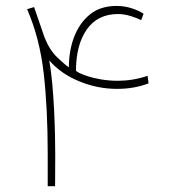

<svg xmlns="http://www.w3.org/2000/svg" viewBox="-20 -640 582 660"><path d="M386.2 -591.8C415.5 -591.8 445.8 -580.1 465.3 -570.8L473.6 -592.8C451.7 -606.4 419.4 -619.6 380.9 -619.6C343.8 -619.6 313 -609.9 289.1 -590.3C240.2 -550.8 216.8 -482.9 216.8 -408.7C208 -414.1 194.8 -425.3 177.2 -442.4C159.2 -459.5 144.5 -482.4 132.8 -512.2L97.2 -615.7L73.2 -608.4C102.1 -542 121.1 -468.3 130.4 -386.7C139.6 -305.2 144 -213.4 144 -110.8V0H169.4L169.9 -107.9C169.9 -185.1 166 -338.4 149.4 -432.1C177.2 -400.4 212.4 -376.5 253.9 -359.9C295.4 -342.8 338.4 -334.5 382.8 -334.5C422.4 -334.5 458 -340.8 490.7 -353.5L487.3 -379.4C452.1 -367.2 417 -362.3 384.3 -362.3C303.2 -362.3 241.2 -391.6 241.2 -397.5C241.2 -455.6 253.4 -502.9 278.3 -538.6C303.2 -574.2 338.9 -591.8 386.2 -591.8Z"/></svg>

Font: Vazirmatn Thin
Style: Regular
Weight: 100
Designer: Saber Rastikerdar
Foundry: Saber Rastikerdar
Version: Version 33.003